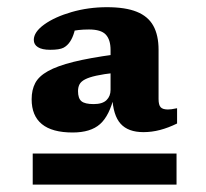

<svg xmlns="http://www.w3.org/2000/svg" viewBox="-20 -737 572 534"><path d="M71 -223.5V-310H471V-223.5ZM299.5 -534.5Q268 -531 247.8 -526.5Q227.5 -522 216.5 -516.2Q205.5 -510.5 201.2 -502.5Q197 -494.5 197 -483.5Q197 -463.5 206.5 -455.5Q216 -447.5 240.5 -447.5Q265 -447.5 276.2 -458.5Q287.5 -469.5 287.5 -487V-598Q287.5 -626.5 274.2 -640.8Q261 -655 227.5 -655Q211.5 -655 198.5 -653.5Q185.5 -652 172 -649L196 -687.5Q191 -663 186.5 -647.5Q182 -632 175 -621.5Q167.5 -610 156.5 -604.2Q145.5 -598.5 119.5 -598.5Q97 -598.5 85.5 -605.8Q74 -613 74 -626Q74 -648 103.2 -669Q132.5 -690 179.2 -703.5Q226 -717 277.5 -717Q329 -717 360.5 -704.2Q392 -691.5 406.5 -665.2Q421 -639 421 -598.5V-461.5Q421 -445 426.8 -438.8Q432.5 -432.5 447 -432.5Q451.5 -432.5 457 -433.2Q462.5 -434 472.5 -436V-393.5Q448 -381.5 425 -375.5Q402 -369.5 379 -369.5Q336.5 -369.5 315.5 -392.8Q294.5 -416 292 -468.5L298 -471.5Q284.5 -415 258.2 -391.8Q232 -368.5 182 -368.5Q125 -368.5 96.5 -391.8Q68 -415 68 -461Q68 -487 78 -506Q88 -525 113.5 -539.2Q139 -553.5 184 -564.8Q229 -576 299 -585.5Z"/></svg>

Font: Newsreader 7pt
Style: Bold
Weight: 700
Designer: Hugues Gentile
Foundry: Production Type
Version: Version 1.003